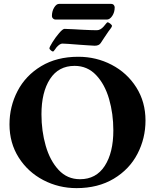

<svg xmlns="http://www.w3.org/2000/svg" viewBox="-20 -957 800 991"><path d="M29 0ZM29 -315Q29 -407 70.5 -487Q112 -567 192.5 -615.5Q273 -664 384 -664Q477 -664 556.5 -622.5Q636 -581 683.5 -506Q731 -431 731 -335Q731 -243 689.5 -163Q648 -83 567 -34.5Q486 14 375 14Q283 14 203.5 -27.5Q124 -69 76.5 -144Q29 -219 29 -315ZM565 -284Q565 -370 543 -446Q521 -522 476 -569.5Q431 -617 365 -617Q282 -617 238 -549Q194 -481 194 -367Q194 -281 216 -204.5Q238 -128 282.5 -80Q327 -32 393 -32Q476 -32 520.5 -100.5Q565 -169 565 -284ZM235 -707Q235 -714 251 -739.5Q267 -765 285.5 -786.5Q304 -808 313 -808Q327 -808 361 -806Q385 -804 396 -804L416 -803Q454 -801 480 -801Q498 -801 515 -820Q520 -826 526.5 -834Q533 -842 535 -842Q540 -842 549 -835Q558 -828 558 -823Q558 -819 550.5 -809Q543 -799 540 -795L517 -761L500 -735Q491 -721 469 -721Q456 -721 435 -723Q414 -725 391 -726Q317 -732 302 -732Q289 -732 272 -713Q270 -710 263 -700.5Q256 -691 254 -691Q249 -691 242 -697.5Q235 -704 235 -707ZM248 -874Q248 -899 259.5 -918Q271 -937 285 -937H554Q562 -937 567 -931.5Q572 -926 572 -919Q572 -894 559.5 -875Q547 -856 531 -856H267Q259 -856 253.5 -861.5Q248 -867 248 -874Z"/></svg>

Font: EB Garamond
Style: Bold
Weight: 700
Designer: Georg Duffner and Octavio Pardo
Foundry: Georg Duffner
Version: Version 1.000; ttfautohint (v1.6)